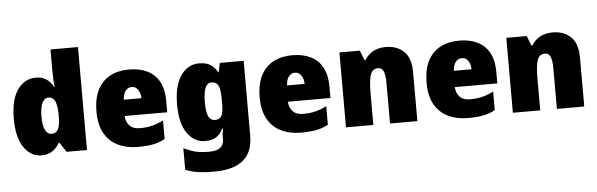

<svg xmlns="http://www.w3.org/2000/svg" viewBox="-57 -966 4393 1412"><g transform="rotate(-5 2139.5 -260.0)"><path d="M217 10Q140 10 89 -63Q38 -136 38 -276Q38 -418 90.5 -490.5Q143 -563 225 -563Q259 -563 283 -552.5Q307 -542 324.5 -523.5Q342 -505 355 -482H358Q354 -503 352.5 -540Q351 -577 351 -612V-760H554V0H403L358 -70H351Q339 -48 321 -30Q303 -12 277.5 -1Q252 10 217 10ZM304 -141Q339 -141 354 -170Q369 -199 369 -259V-274Q369 -339 355 -374Q341 -409 302 -409Q277 -409 259.5 -376Q242 -343 242 -273Q242 -204 260 -172.5Q278 -141 304 -141Z M913 -563Q991 -563 1048 -535Q1105 -507 1135.5 -451Q1166 -395 1166 -310V-225H852Q854 -182 879.5 -154Q905 -126 957 -126Q1006 -126 1046.5 -136Q1087 -146 1130 -168V-31Q1093 -10 1046.5 0Q1000 10 927 10Q848 10 785 -19.5Q722 -49 685 -112Q648 -175 648 -273Q648 -373 681.5 -437Q715 -501 774.5 -532Q834 -563 913 -563ZM922 -433Q896 -433 877.5 -412Q859 -391 856 -345H986Q986 -370 978 -389.5Q970 -409 956 -421Q942 -433 922 -433Z M1427 -563Q1486 -563 1517.5 -540.5Q1549 -518 1565 -485H1569L1583 -553H1759V1Q1759 79 1728 132Q1697 185 1633.5 212.5Q1570 240 1470 240Q1403 240 1354 233Q1305 226 1261 208V49Q1293 63 1319 72.5Q1345 82 1375 86.5Q1405 91 1449 91Q1504 91 1530.5 70Q1557 49 1557 9V-1Q1557 -14 1558.5 -32Q1560 -50 1564 -70H1557Q1544 -37 1513.5 -13.5Q1483 10 1425 10Q1346 10 1294.5 -63Q1243 -136 1243 -276Q1243 -370 1267 -433.5Q1291 -497 1333 -530Q1375 -563 1427 -563ZM1508 -415Q1488 -415 1474.5 -399Q1461 -383 1454.5 -351.5Q1448 -320 1448 -273Q1448 -201 1463.5 -169.5Q1479 -138 1511 -138Q1530 -138 1542.5 -145.5Q1555 -153 1562 -167.5Q1569 -182 1571.5 -204Q1574 -226 1574 -256V-279Q1574 -322 1569.5 -352.5Q1565 -383 1551 -399Q1537 -415 1508 -415Z M2118 -563Q2196 -563 2253 -535Q2310 -507 2340.5 -451Q2371 -395 2371 -310V-225H2057Q2059 -182 2084.5 -154Q2110 -126 2162 -126Q2211 -126 2251.5 -136Q2292 -146 2335 -168V-31Q2298 -10 2251.5 0Q2205 10 2132 10Q2053 10 1990 -19.5Q1927 -49 1890 -112Q1853 -175 1853 -273Q1853 -373 1886.5 -437Q1920 -501 1979.5 -532Q2039 -563 2118 -563ZM2127 -433Q2101 -433 2082.5 -412Q2064 -391 2061 -345H2191Q2191 -370 2183 -389.5Q2175 -409 2161 -421Q2147 -433 2127 -433Z M2810 -563Q2890 -563 2941.5 -515Q2993 -467 2993 -360V0H2791V-302Q2791 -357 2779 -385Q2767 -413 2739 -413Q2696 -413 2682 -369Q2668 -325 2668 -242V0H2466V-553H2617L2645 -480H2651Q2668 -506 2690 -524.5Q2712 -543 2741.5 -553Q2771 -563 2810 -563Z M3350 -563Q3428 -563 3485 -535Q3542 -507 3572.5 -451Q3603 -395 3603 -310V-225H3289Q3291 -182 3316.5 -154Q3342 -126 3394 -126Q3443 -126 3483.5 -136Q3524 -146 3567 -168V-31Q3530 -10 3483.5 0Q3437 10 3364 10Q3285 10 3222 -19.5Q3159 -49 3122 -112Q3085 -175 3085 -273Q3085 -373 3118.5 -437Q3152 -501 3211.5 -532Q3271 -563 3350 -563ZM3359 -433Q3333 -433 3314.5 -412Q3296 -391 3293 -345H3423Q3423 -370 3415 -389.5Q3407 -409 3393 -421Q3379 -433 3359 -433Z M4042 -563Q4122 -563 4173.5 -515Q4225 -467 4225 -360V0H4023V-302Q4023 -357 4011 -385Q3999 -413 3971 -413Q3928 -413 3914 -369Q3900 -325 3900 -242V0H3698V-553H3849L3877 -480H3883Q3900 -506 3922 -524.5Q3944 -543 3973.5 -553Q4003 -563 4042 -563Z"/></g></svg>

Font: Noto Sans Display Black
Style: Regular
Weight: 900
Designer: Monotype Design Team
Foundry: Monotype Imaging Inc.
Version: Version 2.003